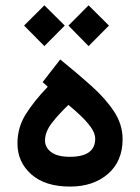

<svg xmlns="http://www.w3.org/2000/svg" viewBox="-20 -690 517 708"><path d="M156.2 -370.1 137.2 -387.2 202.1 -470.7Q263.7 -420.9 316.2 -374Q368.7 -327.1 400.4 -279.1Q432.1 -231 432.1 -176.8Q432.1 -95.7 378.2 -48.8Q324.2 -2 238.3 -2Q146.5 -2 95.5 -47.1Q44.4 -92.3 44.4 -161.1Q44.4 -219.7 74.7 -268.3Q105 -316.9 156.2 -370.1ZM331.1 -178.7Q331.1 -198.2 315.7 -220Q300.3 -241.7 277.6 -263.2Q254.9 -284.7 232.4 -303.2Q196.3 -269 171.1 -236.3Q146 -203.6 146 -171.9Q146 -146 168.9 -128.9Q191.9 -111.8 237.8 -111.8Q331.1 -111.8 331.1 -178.7ZM306.6 -670.4 381.8 -595.7 306.6 -520 232.4 -595.7ZM143.6 -670.4 218.8 -595.7 143.6 -520 68.8 -595.7Z"/></svg>

Font: Vazirmatn UI FD Medium
Style: Regular
Weight: 500
Designer: Saber Rastikerdar
Foundry: Saber Rastikerdar
Version: Version 33.003